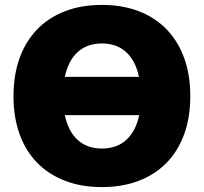

<svg xmlns="http://www.w3.org/2000/svg" viewBox="-20 -746 830 782"><path d="M395 16Q311 16 244 -10Q177 -36 130.5 -84Q84 -132 59.5 -200.5Q35 -269 35 -354Q35 -440 59.5 -508.5Q84 -577 130.5 -625.5Q177 -674 244 -700Q311 -726 395 -726Q479 -726 546 -700Q613 -674 659.5 -625.5Q706 -577 730.5 -508.5Q755 -440 755 -354Q755 -269 730.5 -200.5Q706 -132 659.5 -84Q613 -36 546 -10Q479 16 395 16ZM395 -141Q455 -141 494 -176Q533 -211 547 -277H244Q258 -211 296.5 -176Q335 -141 395 -141ZM395 -569Q335 -569 296.5 -534Q258 -499 244 -433H546Q532 -499 493.5 -534Q455 -569 395 -569Z"/></svg>

Font: Geist Black
Style: Regular
Weight: 400
Designer: Basement.studio, Andrés Briganti, Mateo Zaragoza
Foundry: Basement.studio, Vercel, Andrés Briganti, Guido Ferreyra, Mateo Zaragoza
Version: Version 1.401